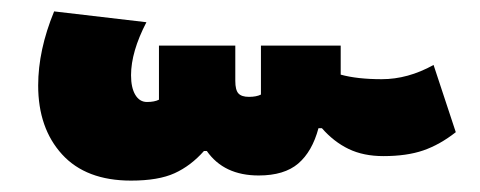

<svg xmlns="http://www.w3.org/2000/svg" viewBox="-20 -425 842 337"><path d="M47 -275Q47 -337 75 -405L237 -386Q210 -334 210 -293Q210 -271 217.5 -258.5Q225 -246 238 -246Q251 -246 259 -250V-345H393V-283Q393 -267 398.5 -261Q404 -255 417 -255Q430 -255 438 -259V-345H578V-294Q607 -286 650 -286Q696 -286 741 -311L780 -193Q752 -171 723 -161Q694 -151 653 -151Q618 -151 592 -163.5Q566 -176 545 -200H539Q528 -159 503.5 -138Q479 -117 434 -117Q373 -117 343 -160H338Q315 -134 286.5 -121Q258 -108 210 -108Q131 -108 89 -154Q47 -200 47 -275Z"/></svg>

Font: Athiti
Style: Bold
Weight: 700
Designer: CadsonDemak Team
Foundry: CadsonDemak
Version: Version 1.033